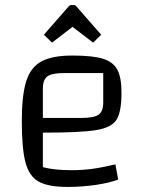

<svg xmlns="http://www.w3.org/2000/svg" viewBox="-20 -728 575 757"><path d="M435 -80 446 -20Q412 -7 358 1Q304 9 246 9Q170 9 132.5 -12Q95 -33 80.5 -87.5Q66 -142 66 -250Q66 -353 83.5 -408Q101 -463 143.5 -486Q186 -509 266 -509Q345 -509 385.5 -496.5Q426 -484 442.5 -453.5Q459 -423 459 -363Q459 -287 439.5 -256Q420 -225 359 -215Q298 -205 149 -205V-69Q192 -57 263 -57Q304 -57 342 -62Q380 -67 435 -80ZM149 -378V-263H300Q351 -263 369 -276Q387 -289 387 -324V-440H235Q185 -440 167 -427Q149 -414 149 -378ZM153 -591 251 -703Q255 -708 260 -708H272Q277 -708 281 -703L379 -591L347 -560L266 -622L185 -560Z"/></svg>

Font: Changa Light
Style: Regular
Weight: 300
Designer: Eduardo Rodriguez Tunni
Foundry: Eduardo Rodriguez Tunni
Version: Version 2.002; ttfautohint (v1.5) -l 8 -r 50 -G 110 -x 14 -H